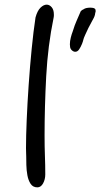

<svg xmlns="http://www.w3.org/2000/svg" viewBox="-20 -802 432 827"><path d="M141 5Q122 5 112 -10Q102 -25 98 -47Q94 -69 93.5 -91Q93 -113 93 -126Q93 -134 92.5 -144Q92 -154 92 -164Q92 -214 95 -285.5Q98 -357 103.5 -436.5Q109 -516 116.5 -592Q124 -668 133 -727Q141 -756 154.5 -769Q168 -782 181 -782Q193 -782 202.5 -771Q212 -760 212 -740Q212 -736 212 -733Q212 -730 211 -726Q186 -605 179 -473Q172 -341 172 -219Q172 -169 173.5 -130.5Q175 -92 175 -51Q175 -29 165.5 -12Q156 5 141 5ZM304 -579Q295 -579 287 -588Q283 -593 282 -598.5Q281 -604 281 -611Q281 -625 285 -640.5Q289 -656 293 -666Q295 -674 298 -681Q301 -688 302 -693Q304 -698 309.5 -711.5Q315 -725 321 -738Q327 -751 328 -754Q332 -758 334 -759Q336 -760 340 -762Q345 -766 353 -767.5Q361 -769 368 -769Q386 -769 390 -763Q392 -761 392 -753L390 -745Q390 -742 389 -738.5Q388 -735 387 -732Q386 -728 377.5 -713Q369 -698 361 -682L347 -652Q344 -645 341.5 -639Q339 -633 339 -631Q338 -625 333 -612.5Q328 -600 321 -589.5Q314 -579 304 -579Z"/></svg>

Font: Fuzzy Bubbles
Style: Regular
Weight: 400
Designer: Robert E. Leuschke
Foundry: Robert E. Leuschke
Version: Version 1.010; ttfautohint (v1.8.3)